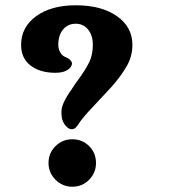

<svg xmlns="http://www.w3.org/2000/svg" viewBox="-20 -698 640 728"><path d="M215 -249Q210 -277 217 -297.5Q224 -318 243 -347Q246 -351 249 -355Q252 -359 254 -363Q259 -371 264.5 -379Q270 -387 276 -395Q304 -433 318 -461.5Q332 -490 332 -528Q332 -564 314 -586Q296 -608 267 -608Q237 -608 219 -586Q201 -564 201 -528Q201 -512 209 -498.5Q217 -485 230 -481Q240 -477 246.5 -470Q253 -463 253 -457Q253 -453 250 -447Q244 -436 229 -429Q214 -422 190 -422Q132 -422 96 -449.5Q60 -477 60 -528Q60 -595 117 -636.5Q174 -678 267 -678Q364 -678 423 -637Q482 -596 482 -528Q482 -485 461 -448Q440 -411 404 -370L392 -357Q353 -315 352 -314Q306 -266 291 -246L284 -237Q274 -221 267.5 -214.5Q261 -208 252 -208Q241 -208 230 -220Q219 -232 215 -249ZM164 -80Q164 -118 190.5 -144Q217 -170 254 -170Q292 -170 318 -144Q344 -118 344 -80Q344 -43 318 -16.5Q292 10 254 10Q217 10 190.5 -16.5Q164 -43 164 -80Z"/></svg>

Font: Raigarh
Style: Regular
Weight: 400
Designer: jaikishan Patel
Foundry: MagicType
Version: Version 1.000;FEAKit 1.0